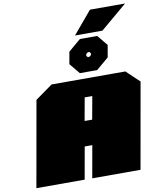

<svg xmlns="http://www.w3.org/2000/svg" viewBox="-123 -1328 1176 1422"><g transform="rotate(-10 465.0 -616.5)"><path d="M511 -1064 653 -1233H917L717 -1064ZM498 -783 433 -862 449 -953 542 -1032H672L737 -953L721 -862L628 -783ZM576 -890H589L602 -901L604 -914L595 -925H582L569 -914L567 -901ZM33 0 147 -644 277 -737H832L930 -644L816 0H453L496 -242H439L396 0ZM471 -428H528L559 -600H502Z"/></g></svg>

Font: Tomorrow Black
Style: Italic
Weight: 900
Italic angle: -10°
Designer: Tony de Marco, Monica Rizzolli
Foundry: Just in Type
Version: Version 2.002